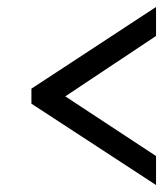

<svg xmlns="http://www.w3.org/2000/svg" viewBox="-20 -633 467 550"><path d="M427 -103 70 -336V-379L427 -613V-530L167 -357L427 -186Z"/></svg>

Font: Noto Serif Tamil ExtraCondensed Black
Style: Italic
Weight: 900
Width: 2
Italic angle: -12°
Designer: Indian Type Foundry, Tom Grace, and the Monotype Design Team
Foundry: Monotype Imaging Inc.
Version: Version 2.003; ttfautohint (v1.8.4.7-5d5b)